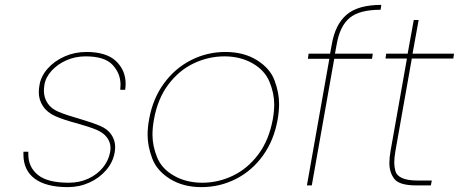

<svg xmlns="http://www.w3.org/2000/svg" viewBox="-20 -760 1881 787"><path d="M258 7Q169 7 122.5 -27.5Q76 -62 76 -127Q76 -132 76 -138H96Q96 -133 96 -128Q96 -75 135.5 -43Q175 -11 262 -11Q306 -11 342.5 -28Q379 -45 402 -73.5Q425 -102 431 -135Q433 -145 433 -153Q433 -177 418.5 -196.5Q404 -216 375.5 -228Q347 -240 297 -254Q240 -269 206.5 -284Q173 -299 156 -325Q139 -351 139 -382Q139 -396 142 -412Q148 -448 175.5 -479Q203 -510 244.5 -528.5Q286 -547 334 -547Q416 -547 455.5 -509.5Q495 -472 495 -416Q495 -405 493 -392H473Q474 -403 474 -413Q474 -459 441.5 -494Q409 -529 331 -529Q289 -529 252.5 -513Q216 -497 191.5 -470Q167 -443 162 -412Q160 -398 160 -387Q160 -360 175 -337Q190 -314 221.5 -301Q253 -288 306 -273Q360 -257 390.5 -244Q421 -231 436.5 -208Q452 -185 452 -158Q452 -147 450 -135Q443 -95 415 -62.5Q387 -30 346 -11.5Q305 7 258 7Z M806 7Q731 7 677 -26.5Q623 -60 604 -110.5Q585 -161 585 -207Q585 -237 591 -270Q606 -355 651.5 -417.5Q697 -480 763 -513.5Q829 -547 904 -547Q979 -547 1033 -513.5Q1087 -480 1105.5 -430Q1124 -380 1124 -334Q1124 -304 1118 -270Q1103 -185 1058 -122.5Q1013 -60 947 -26.5Q881 7 806 7ZM809 -11Q874 -11 934 -39.5Q994 -68 1038 -126Q1082 -184 1098 -270Q1104 -303 1104 -332Q1104 -378 1084.5 -425Q1065 -472 1015 -500.5Q965 -529 900 -529Q835 -529 774.5 -500.5Q714 -472 670 -413.5Q626 -355 611 -270Q605 -237 605 -208Q605 -162 624 -115Q643 -68 693.5 -39.5Q744 -11 809 -11Z M1540 -720Q1453 -720 1413 -686.5Q1373 -653 1360 -578L1353 -540H1508L1505 -519H1350L1258 0H1238L1330 -519H1242L1245 -540H1333L1340 -578Q1354 -660 1401 -700Q1448 -740 1543 -740Z M1668 -520 1601 -142Q1596 -114 1596 -93Q1596 -78 1600.5 -59.5Q1605 -41 1627.5 -30.5Q1650 -20 1693 -20H1750L1746 0H1687Q1617 0 1596.5 -26.5Q1576 -53 1576 -92Q1576 -114 1581 -142L1648 -520H1560L1563 -540H1651L1676 -678H1696L1671 -540H1841L1838 -520Z"/></svg>

Font: Fz Poppins Thin
Style: Italic
Weight: 100
Italic angle: -10°
Designer: Ninad Kale (Devanagari), Jonny Pinhorn (Latin)
Foundry: Indian Type Foundry
Version: Vit hóa bi Vntype.Com & FontZin.Com